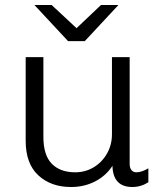

<svg xmlns="http://www.w3.org/2000/svg" viewBox="-20 -740 658 770"><path d="M154 -191Q154 -118 187.5 -83.5Q221 -49 282 -49Q322 -49 355.5 -69Q389 -89 409 -124Q429 -159 429 -202V-511H500V-83Q500 -66 507.5 -57.5Q515 -49 527 -49Q548 -49 575 -65V-9Q545 10 511 10Q433 10 431 -75Q405 -35 361.5 -12.5Q318 10 265 10Q184 10 133.5 -37Q83 -84 83 -175V-511H154ZM287 -627 385 -720H455L320 -575H253L118 -720H187Z"/></svg>

Font: Chivo Light
Style: Regular
Weight: 300
Designer: Hector Gatti
Foundry: Omnibus-Type
Version: Version 1.007